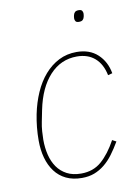

<svg xmlns="http://www.w3.org/2000/svg" viewBox="-81 -746 594 814"><g transform="rotate(-10 216.0 -339.5)"><path d="M206 12Q167 12 138 -2Q109 -16 90 -41.5Q71 -67 61.5 -101Q52 -135 52 -176Q52 -233 63 -288Q73 -337 91.5 -379Q110 -421 137 -452Q164 -483 198.5 -500.5Q233 -518 275 -518Q331 -518 365.5 -486Q400 -454 409 -403L390 -398Q380 -447 350 -473Q320 -499 273 -499Q204 -499 156 -447Q108 -395 89 -302L79 -252Q75 -233 73.5 -212Q72 -191 72 -176Q72 -141 79.5 -110.5Q87 -80 103 -57Q119 -34 144.5 -20.5Q170 -7 206 -7Q258 -7 293.5 -38Q329 -69 359 -124L376 -115Q359 -86 341.5 -62.5Q324 -39 303.5 -22.5Q283 -6 259.5 3Q236 12 206 12ZM308 -642Q297 -642 293.5 -647.5Q290 -653 290 -659Q290 -666 292 -674Q294 -682 299 -686.5Q304 -691 315 -691Q326 -691 329.5 -685.5Q333 -680 333 -674Q333 -667 331 -659Q329 -651 324 -646.5Q319 -642 308 -642Z"/></g></svg>

Font: IBM Plex Sans Condensed Thin
Style: Italic
Weight: 100
Width: 3
Italic angle: -11°
Designer: Mike Abbink, Paul van der Laan, Pieter van Rosmalen
Foundry: Bold Monday
Version: Version 1.3